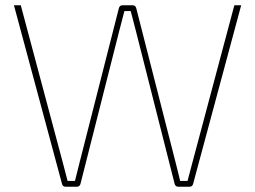

<svg xmlns="http://www.w3.org/2000/svg" viewBox="-20 -710 970 730"><path d="M897 -690 714 -10Q711 0 700 0H658Q647 0 644 -11L497 -591L477 -668H453L433 -591L286 -11Q283 0 272 0H230Q219 0 216 -10L33 -690H59L219 -91L237 -22H265L282 -90L432 -679Q435 -690 446 -690H484Q495 -690 498 -679L648 -91Q651 -80 656.5 -57Q662 -34 665 -22H693L711 -90L871 -690Z"/></svg>

Font: Exo 2.0 Thin
Style: Regular
Weight: 250
Designer: Natanael Gama
Version: Version 1.001;PS 001.001;hotconv 1.0.70;makeotf.lib2.5.58329